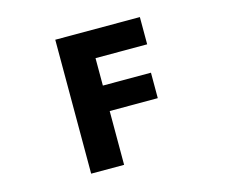

<svg xmlns="http://www.w3.org/2000/svg" viewBox="-102 -873 1205 1017"><g transform="rotate(-15 500.0 -365.0)"><path d="M278.3 -732.4H742.2V-583H459V-432.6H722.7V-293H459V2H278.3Z"/></g></svg>

Font: GenEi Gothic M Heavy
Style: Regular
Weight: 800
Designer: o_tamon (Modified); [Source Han Sans]
Ryoko NISHIZUKA  (kana & ideographs); Paul D. Hunt (Latin, Greek & Cyrillic); Wenl
Version: Version 1.1a;Original Version 1.004